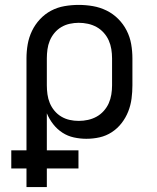

<svg xmlns="http://www.w3.org/2000/svg" viewBox="-20 -558 640 783"><path d="M88 205V129H26V55H88V-320Q88 -349 93 -377.5Q98 -406 110.5 -432Q123 -458 143 -479.5Q163 -501 188.5 -514.5Q214 -528 243 -533Q272 -538 301 -538Q330 -538 359 -533Q388 -528 414.5 -515Q441 -502 462 -481Q483 -460 496.5 -433.5Q510 -407 515 -378Q520 -349 520 -320V-210Q520 -183 516.5 -156Q513 -129 503 -103.5Q493 -78 476 -56Q459 -34 436 -19Q413 -4 386.5 2Q360 8 332 8Q307 8 281.5 2.5Q256 -3 234.5 -17Q213 -31 197 -51.5Q181 -72 171 -96V55H300V129H171V205ZM301 -65Q320 -65 338.5 -69Q357 -73 373.5 -82Q390 -91 403 -105.5Q416 -120 423.5 -137Q431 -154 434 -172.5Q437 -191 437 -210V-320Q437 -339 434 -357.5Q431 -376 423.5 -393Q416 -410 403 -424.5Q390 -439 373.5 -448Q357 -457 338.5 -461Q320 -465 301 -465Q283 -465 264.5 -461Q246 -457 230 -447.5Q214 -438 202 -423.5Q190 -409 183 -392Q176 -375 173.5 -356.5Q171 -338 171 -320V-210Q171 -192 173.5 -173.5Q176 -155 183 -138Q190 -121 202 -106.5Q214 -92 230 -82.5Q246 -73 264 -69Q282 -65 301 -65Z"/></svg>

Font: Iosevka Mono
Style: Regular
Weight: 400
Designer: Belleve Invis
Foundry: Belleve Invis
Version: Version 11.1.1